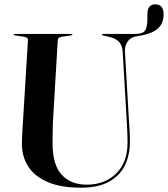

<svg xmlns="http://www.w3.org/2000/svg" viewBox="-20 -857 778 889"><path d="M566.5 -302.5 548 -617.5Q546.5 -643.5 534 -659.8Q521.5 -676 493 -684.5L457 -693Q452 -694.5 452 -697Q452 -700 456 -700H608.5Q640.5 -700 651.5 -715.5Q662.5 -731 662.5 -771V-790Q662.5 -837 698.5 -837Q737.5 -837 737.5 -791Q737.5 -749.5 712.5 -726.2Q687.5 -703 638 -693.5L607 -688Q583.5 -683.5 570.2 -663.5Q557 -643.5 558.5 -618L576.5 -307.5Q578.5 -280.5 580 -254Q581.5 -227.5 581.5 -200Q581.5 -141 559 -93Q536.5 -45 486.5 -16.5Q436.5 12 354 12Q261 12 200.5 -14.2Q140 -40.5 110.8 -86Q81.5 -131.5 81.5 -189.5Q81.5 -204 82.5 -227Q83.5 -250 85 -273.2Q86.5 -296.5 87.5 -313L109.5 -673Q110 -683.5 90 -687L49.5 -693Q43.5 -694 43.5 -697Q43.5 -700 48.5 -700H310.5Q315 -700 315 -697Q315 -694 309 -693L267 -687Q248 -684 247.5 -672L226.5 -316.5Q224 -278 223.8 -245.8Q223.5 -213.5 223.5 -192Q223.5 -93.5 265.8 -47.8Q308 -2 381.5 -2Q465.5 -2 518 -53.8Q570.5 -105.5 570.5 -195Q570.5 -228.5 569 -254.5Q567.5 -280.5 566.5 -302.5Z"/></svg>

Font: Fraunces 144pt SemiBold
Style: Regular
Weight: 600
Version: Version 1.000;[0bf87f6ff]